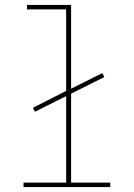

<svg xmlns="http://www.w3.org/2000/svg" viewBox="-20 -755 540 775"><path d="M75 0V-18H247V-367L121 -304L113 -320L247 -388V-717H89V-735H267V-397L393 -460L401 -444L267 -377V-18H425V0Z"/></svg>

Font: Iosevka SS18 Thin
Style: Regular
Weight: 100
Monospace: yes
Designer: Belleve Invis
Foundry: Belleve Invis
Version: Version 25.1.1; ttfautohint (v1.8.4)